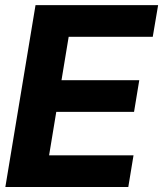

<svg xmlns="http://www.w3.org/2000/svg" viewBox="-20 -748 652 768"><path d="M1.4 0 122.1 -727.5H612.5L591 -600.8H254.7L226 -427.3H537.1L516.2 -300.6H205.1L176.4 -126.8H514.1L493.2 0Z"/></svg>

Font: Inter Tight
Style: Italic
Weight: 400
Italic angle: -9.39999°
Designer: Rasmus Andersson
Foundry: rsms
Version: Version 3.002